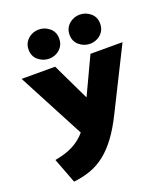

<svg xmlns="http://www.w3.org/2000/svg" viewBox="-170 -1068 1034 1198"><g transform="rotate(-20 347.0 -469.0)"><path d="M113 14.5 49.5 -152.5Q119.5 -164.5 170 -190.2Q220.5 -216 259 -261.5Q297.5 -307 330.5 -378L481.5 -700H694.5L491.5 -293.5Q452 -213.5 410.5 -157.5Q369 -101.5 323.8 -65.8Q278.5 -30 226.5 -11.2Q174.5 7.5 113 14.5ZM295.5 -185.5 24.5 -700H247L420 -339ZM230 -759.5Q190.5 -759.5 159 -785.5Q127.5 -811.5 127.5 -856.5Q127.5 -886 142 -907.5Q156.5 -929 179.8 -941Q203 -953 230 -953Q269 -953 300 -927Q331 -901 331 -856.5Q331 -826.5 316.5 -804.8Q302 -783 278.8 -771.2Q255.5 -759.5 230 -759.5ZM501.5 -759.5Q462.5 -759.5 431 -785.5Q399.5 -811.5 399.5 -856.5Q399.5 -886 414 -907.5Q428.5 -929 451.8 -941Q475 -953 501.5 -953Q541 -953 572 -927Q603 -901 603 -856.5Q603 -826.5 588.5 -804.8Q574 -783 550.8 -771.2Q527.5 -759.5 501.5 -759.5Z"/></g></svg>

Font: Geologica ExtraBold
Style: Regular
Weight: 800
Designer: Sindre Bremnes, Frode Helland
Foundry: Monokrom Skriftforlag AS
Version: Version 1.010;gftools[0.9.28]